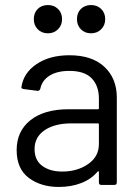

<svg xmlns="http://www.w3.org/2000/svg" viewBox="-20 -733 550 761"><path d="M443 -346V-10Q443 0 433 0H382Q372 0 372 -10V-51Q372 -53 370.5 -54Q369 -55 367 -53Q342 -23 302 -7.5Q262 8 213 8Q142 8 94 -28Q46 -64 46 -138Q46 -213 100.5 -256.5Q155 -300 252 -300H368Q372 -300 372 -304V-342Q372 -393 343.5 -422.5Q315 -452 255 -452Q207 -452 177 -433.5Q147 -415 140 -382Q137 -372 128 -373L74 -380Q63 -382 65 -388Q73 -444 125 -479Q177 -514 255 -514Q345 -514 394 -468Q443 -422 443 -346ZM372 -162V-240Q372 -244 368 -244H263Q197 -244 157 -217Q117 -190 117 -142Q117 -98 147.5 -75.5Q178 -53 227 -53Q286 -53 329 -82.5Q372 -112 372 -162ZM285 -657Q285 -682 300.5 -697.5Q316 -713 341 -713Q365 -713 381 -697.5Q397 -682 397 -657Q397 -633 381 -617Q365 -601 341 -601Q316 -601 300.5 -617Q285 -633 285 -657ZM114 -657Q114 -682 129.5 -697.5Q145 -713 170 -713Q194 -713 210 -697.5Q226 -682 226 -657Q226 -633 210 -617Q194 -601 170 -601Q145 -601 129.5 -617Q114 -633 114 -657Z"/></svg>

Font: Amber EN
Style: Regular
Weight: 400
Designer: Jeremy Tribby
Foundry: Tribby Type Co.
Version: Version 1.403 November 24, 2021